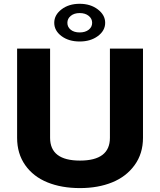

<svg xmlns="http://www.w3.org/2000/svg" viewBox="-20 -962 826 992"><path d="M68.4 -250V-710.9H238.8V-250Q238.8 -132.3 393.1 -132.3Q547.9 -132.3 547.9 -250V-710.9H718.8V-250Q718.8 -168.5 675.5 -108.9Q632.3 -49.3 559.6 -19.8Q486.8 9.8 393.1 9.8Q297.9 9.8 225.1 -19.8Q152.3 -49.3 110.4 -108.6Q68.4 -168 68.4 -250ZM523.4 -844.2Q523.4 -803.7 485.6 -775.6Q447.8 -747.6 391.6 -747.6Q335 -747.6 297.6 -775.6Q260.3 -803.7 260.3 -844.2Q260.3 -884.8 297.9 -913.6Q335.4 -942.4 391.6 -942.4Q447.8 -942.4 485.6 -913.3Q523.4 -884.3 523.4 -844.2ZM328.1 -844.2Q328.1 -822.3 345.5 -808.3Q362.8 -794.4 391.6 -794.4Q420.4 -794.4 438.2 -808.3Q456.1 -822.3 456.1 -844.2Q456.1 -865.7 438.2 -880.1Q420.4 -894.5 391.6 -894.5Q363.3 -894.5 345.7 -880.1Q328.1 -865.7 328.1 -844.2Z"/></svg>

Font: Bert Sans Black
Style: Regular
Weight: 900
Designer: Christian Robertson, Adam Twardoch, & Cristiano Sobral
Foundry: Google
Version: Version 12.135;January 10, 2020;FontCreator 12.0.0.2547 64-b